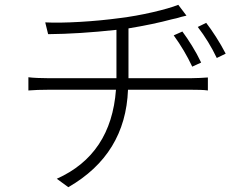

<svg xmlns="http://www.w3.org/2000/svg" viewBox="-20 -751 1040 798"><path d="M514 -426H774Q791 -426 810 -427Q829 -428 844 -429V-375Q830 -377 811 -377.5Q792 -378 775 -378H512Q502 -110 264 27L216 -8Q442 -109 462 -378H181Q135 -378 98 -375V-430Q112 -428 135.5 -427Q159 -426 180 -426H464V-431V-627Q308 -610 180 -609L168 -658Q225 -655 311.5 -660Q398 -665 479 -676Q544 -684 613.5 -700Q683 -716 721 -731L755 -686Q732 -681 713 -675Q705 -673 695 -671Q617 -650 514 -633V-432ZM816 -491 779 -474Q747 -542 702 -604L738 -620Q756 -596 777.5 -561.5Q799 -527 816 -491ZM802 -639 837 -656Q855 -633 877.5 -598Q900 -563 918 -528L881 -510Q848 -579 802 -639Z"/></svg>

Font: LXGW 975 Gothic SC 200W
Style: Regular
Weight: 200
Version: Version 2.01;February 25, 2021